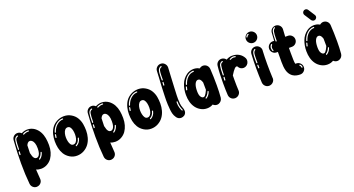

<svg xmlns="http://www.w3.org/2000/svg" viewBox="-61 -1733 5195 2820"><g transform="rotate(-20 2536.5 -323.0)"><path d="M147.5 227.2Q114.9 227.2 90.6 205.2Q66.3 183.2 62.4 149Q47.5 0.5 47.5 -173.8Q47.5 -353 61.9 -533.2Q64.9 -566.8 88.1 -589.4Q111.4 -611.9 144.6 -613.4H148Q182.2 -613.4 208.4 -588.6Q225.7 -597.5 244.1 -603Q266.3 -609.9 288.1 -611.9L301 -612.4Q362.4 -612.4 412.4 -577.7Q456.9 -544.6 481.9 -499Q506.9 -453.5 516.3 -400.2Q525.7 -347 525.7 -290.6V-287.1Q525.7 -171.8 469.3 -89.6Q440.1 -49 395.3 -24.5Q350.5 0 300 0Q256.9 0 223.8 -15.8Q227.2 64.4 233.7 130.7L234.2 141.1Q234.2 173.8 212.6 198Q191.1 222.3 156.9 226.2ZM230.2 -558.4Q232.2 -558.4 234.7 -559.4Q246 -566.3 264.1 -572Q282.2 -577.7 299.5 -577.7Q305 -577.7 309.9 -577.2H311.4Q314.9 -577.2 317.1 -579Q319.3 -580.7 319.8 -584.2L320.8 -585.6Q320.8 -588.6 318.6 -591.1Q316.3 -593.6 312.9 -594.1Q305.4 -595 298 -595H289.6Q250.5 -590.6 225.2 -574.3Q221.3 -570.8 221.3 -566.3Q221.3 -564.4 222.3 -561.9Q225.7 -558.4 230.2 -558.4ZM82.2 -373.8Q85.6 -373.8 88.4 -376Q91.1 -378.2 91.1 -382.2Q92.6 -487.1 100.5 -521.8Q105.4 -540.1 113.9 -548.5Q122.3 -556.9 137.6 -562.9Q143.6 -565.8 143.6 -570.8Q143.6 -574.3 141.1 -576.7Q138.6 -579.2 134.7 -579.2Q134.7 -579.2 133.9 -579.2Q133.2 -579.2 131.7 -578.7Q96 -567.8 84.2 -526.2Q74.8 -486.6 74.3 -382.2V-381.2Q74.3 -378.2 76.7 -376Q79.2 -373.8 82.2 -373.8ZM291.1 -172.3Q306.9 -172.3 321 -184.7Q335.1 -197 344.3 -225Q353.5 -253 353.5 -300.5Q353.5 -353 341.8 -383.9Q330.2 -414.9 313.4 -428.2Q296.5 -441.6 281.2 -441.6Q260.4 -441.6 247 -427Q233.7 -412.4 225.7 -393.1Q222.8 -333.7 221.8 -272.3Q224.8 -265.8 226.2 -258.4Q229.2 -240.6 236.4 -220.8Q243.6 -201 256.7 -186.6Q269.8 -172.3 291.1 -172.3ZM77.2 -294.1Q80.7 -294.1 83.2 -296.5Q85.6 -299 86.6 -302.5L88.6 -344.1Q88.6 -347.5 86.4 -350Q84.2 -352.5 80.2 -352.5Q76.2 -352 74 -349.5Q71.8 -347 71.8 -344.1L68.8 -303.5Q68.8 -300 71.3 -297.3Q73.8 -294.6 77.2 -294.1ZM324.8 -133.7Q327.7 -133.7 329.2 -135.1Q353 -151 368.3 -176.5Q383.7 -202 388.1 -224.3L388.6 -225.7Q388.6 -229.2 386.1 -231.9Q383.7 -234.7 379.2 -234.7Q377.2 -234.7 374.8 -232.7Q372.3 -230.7 371.3 -227.7Q366.8 -209.4 352.7 -185.9Q338.6 -162.4 319.8 -149.5Q315.8 -146.5 315.8 -142.6Q315.8 -140.1 317.8 -137.6Q320.8 -133.7 324.8 -133.7Z M860.4 0Q800.5 0 750.7 -30.7Q701 -61.4 672.8 -107.4Q645.5 -153 634.7 -204.2Q623.8 -255.4 623.8 -309.4Q623.8 -364.4 636.6 -416.1Q649.5 -467.8 679.2 -512.4Q710.9 -557.4 762.6 -584.9Q814.4 -612.4 875.2 -612.4Q936.1 -612.4 987.6 -581.4Q1039.1 -550.5 1066.8 -503Q1093.6 -456.9 1102.5 -406.2Q1111.4 -355.4 1111.4 -303Q1111.4 -246.5 1097 -194.1Q1082.7 -141.6 1051.5 -98Q1019.3 -54 969.3 -27Q919.3 0 860.4 0ZM676.7 -425.2Q682.7 -425.2 685.1 -431.7Q704.5 -493.1 749 -532.2Q793.6 -571.3 843.6 -571.3Q847 -571.3 849.5 -573.8Q852 -576.2 852 -580.2Q852 -583.7 849.5 -586.1Q847 -588.6 843.6 -588.6Q784.7 -587.1 736.9 -545Q689.1 -503 668.8 -437.1V-434.7Q668.8 -428.7 674.8 -425.7ZM863.9 -172.3Q890.1 -172.3 906.4 -191.1Q922.8 -209.9 930.7 -239.9Q938.6 -269.8 938.6 -303V-305.9Q938.6 -338.1 931.9 -369.1Q925.2 -400 910.1 -420Q895 -440.1 870.8 -440.1Q844.6 -440.1 828 -420.3Q811.4 -400.5 804 -370.5Q796.5 -340.6 796.5 -309.4Q796.5 -277.7 803.5 -246Q810.4 -214.4 825.5 -193.3Q840.6 -172.3 863.9 -172.3ZM660.4 -350Q663.4 -350 665.8 -352Q668.3 -354 668.8 -357.4Q670.3 -376.2 675.2 -397.5V-399Q675.2 -402.5 672.5 -405Q669.8 -407.4 666.3 -407.4Q663.4 -407.4 661.1 -405.4Q658.9 -403.5 657.9 -400.5Q657.4 -396.5 656.9 -391.6Q653.5 -374.8 651.5 -359.4V-358.4Q651.5 -355 653.7 -352.5Q655.9 -350 659.4 -350ZM898.5 -134.7 903 -135.6Q958.9 -165.8 973.3 -234.7V-236.6Q973.3 -240.1 971 -242.6Q968.8 -245 965.3 -245Q962.4 -245 959.9 -243.1Q957.4 -241.1 956.9 -238.1Q942.1 -175.7 895.5 -151Q890.6 -148 890.6 -143.1L891.1 -139.6Q894.1 -134.7 898.5 -134.7Z M1306.9 227.2Q1274.3 227.2 1250 205.2Q1225.7 183.2 1221.8 149Q1206.9 0.5 1206.9 -173.8Q1206.9 -353 1221.3 -533.2Q1224.3 -566.8 1247.5 -589.4Q1270.8 -611.9 1304 -613.4H1307.4Q1341.6 -613.4 1367.8 -588.6Q1385.1 -597.5 1403.5 -603Q1425.7 -609.9 1447.5 -611.9L1460.4 -612.4Q1521.8 -612.4 1571.8 -577.7Q1616.3 -544.6 1641.3 -499Q1666.3 -453.5 1675.7 -400.2Q1685.1 -347 1685.1 -290.6V-287.1Q1685.1 -171.8 1628.7 -89.6Q1599.5 -49 1554.7 -24.5Q1509.9 0 1459.4 0Q1416.3 0 1383.2 -15.8Q1386.6 64.4 1393.1 130.7L1393.6 141.1Q1393.6 173.8 1372 198Q1350.5 222.3 1316.3 226.2ZM1389.6 -558.4Q1391.6 -558.4 1394.1 -559.4Q1405.4 -566.3 1423.5 -572Q1441.6 -577.7 1458.9 -577.7Q1464.4 -577.7 1469.3 -577.2H1470.8Q1474.3 -577.2 1476.5 -579Q1478.7 -580.7 1479.2 -584.2L1480.2 -585.6Q1480.2 -588.6 1478 -591.1Q1475.7 -593.6 1472.3 -594.1Q1464.9 -595 1457.4 -595H1449Q1409.9 -590.6 1384.7 -574.3Q1380.7 -570.8 1380.7 -566.3Q1380.7 -564.4 1381.7 -561.9Q1385.1 -558.4 1389.6 -558.4ZM1241.6 -373.8Q1245 -373.8 1247.8 -376Q1250.5 -378.2 1250.5 -382.2Q1252 -487.1 1259.9 -521.8Q1264.9 -540.1 1273.3 -548.5Q1281.7 -556.9 1297 -562.9Q1303 -565.8 1303 -570.8Q1303 -574.3 1300.5 -576.7Q1298 -579.2 1294.1 -579.2Q1294.1 -579.2 1293.3 -579.2Q1292.6 -579.2 1291.1 -578.7Q1255.4 -567.8 1243.6 -526.2Q1234.2 -486.6 1233.7 -382.2V-381.2Q1233.7 -378.2 1236.1 -376Q1238.6 -373.8 1241.6 -373.8ZM1450.5 -172.3Q1466.3 -172.3 1480.4 -184.7Q1494.6 -197 1503.7 -225Q1512.9 -253 1512.9 -300.5Q1512.9 -353 1501.2 -383.9Q1489.6 -414.9 1472.8 -428.2Q1455.9 -441.6 1440.6 -441.6Q1419.8 -441.6 1406.4 -427Q1393.1 -412.4 1385.1 -393.1Q1382.2 -333.7 1381.2 -272.3Q1384.2 -265.8 1385.6 -258.4Q1388.6 -240.6 1395.8 -220.8Q1403 -201 1416.1 -186.6Q1429.2 -172.3 1450.5 -172.3ZM1236.6 -294.1Q1240.1 -294.1 1242.6 -296.5Q1245 -299 1246 -302.5L1248 -344.1Q1248 -347.5 1245.8 -350Q1243.6 -352.5 1239.6 -352.5Q1235.6 -352 1233.4 -349.5Q1231.2 -347 1231.2 -344.1L1228.2 -303.5Q1228.2 -300 1230.7 -297.3Q1233.2 -294.6 1236.6 -294.1ZM1484.2 -133.7Q1487.1 -133.7 1488.6 -135.1Q1512.4 -151 1527.7 -176.5Q1543.1 -202 1547.5 -224.3L1548 -225.7Q1548 -229.2 1545.5 -231.9Q1543.1 -234.7 1538.6 -234.7Q1536.6 -234.7 1534.2 -232.7Q1531.7 -230.7 1530.7 -227.7Q1526.2 -209.4 1512.1 -185.9Q1498 -162.4 1479.2 -149.5Q1475.2 -146.5 1475.2 -142.6Q1475.2 -140.1 1477.2 -137.6Q1480.2 -133.7 1484.2 -133.7Z M2019.8 0Q1959.9 0 1910.1 -30.7Q1860.4 -61.4 1832.2 -107.4Q1805 -153 1794.1 -204.2Q1783.2 -255.4 1783.2 -309.4Q1783.2 -364.4 1796 -416.1Q1808.9 -467.8 1838.6 -512.4Q1870.3 -557.4 1922 -584.9Q1973.8 -612.4 2034.7 -612.4Q2095.5 -612.4 2147 -581.4Q2198.5 -550.5 2226.2 -503Q2253 -456.9 2261.9 -406.2Q2270.8 -355.4 2270.8 -303Q2270.8 -246.5 2256.4 -194.1Q2242.1 -141.6 2210.9 -98Q2178.7 -54 2128.7 -27Q2078.7 0 2019.8 0ZM1836.1 -425.2Q1842.1 -425.2 1844.6 -431.7Q1863.9 -493.1 1908.4 -532.2Q1953 -571.3 2003 -571.3Q2006.4 -571.3 2008.9 -573.8Q2011.4 -576.2 2011.4 -580.2Q2011.4 -583.7 2008.9 -586.1Q2006.4 -588.6 2003 -588.6Q1944.1 -587.1 1896.3 -545Q1848.5 -503 1828.2 -437.1V-434.7Q1828.2 -428.7 1834.2 -425.7ZM2023.3 -172.3Q2049.5 -172.3 2065.8 -191.1Q2082.2 -209.9 2090.1 -239.9Q2098 -269.8 2098 -303V-305.9Q2098 -338.1 2091.3 -369.1Q2084.7 -400 2069.6 -420Q2054.5 -440.1 2030.2 -440.1Q2004 -440.1 1987.4 -420.3Q1970.8 -400.5 1963.4 -370.5Q1955.9 -340.6 1955.9 -309.4Q1955.9 -277.7 1962.9 -246Q1969.8 -214.4 1984.9 -193.3Q2000 -172.3 2023.3 -172.3ZM1819.8 -350Q1822.8 -350 1825.2 -352Q1827.7 -354 1828.2 -357.4Q1829.7 -376.2 1834.7 -397.5V-399Q1834.7 -402.5 1831.9 -405Q1829.2 -407.4 1825.7 -407.4Q1822.8 -407.4 1820.5 -405.4Q1818.3 -403.5 1817.3 -400.5Q1816.8 -396.5 1816.3 -391.6Q1812.9 -374.8 1810.9 -359.4V-358.4Q1810.9 -355 1813.1 -352.5Q1815.3 -350 1818.8 -350ZM2057.9 -134.7 2062.4 -135.6Q2118.3 -165.8 2132.7 -234.7V-236.6Q2132.7 -240.1 2130.4 -242.6Q2128.2 -245 2124.8 -245Q2121.8 -245 2119.3 -243.1Q2116.8 -241.1 2116.3 -238.1Q2101.5 -175.7 2055 -151Q2050 -148 2050 -143.1L2050.5 -139.6Q2053.5 -134.7 2057.9 -134.7Z M2488.1 0.5H2485.6Q2445 -1 2419.3 -35.1Q2393.1 -71.8 2384.4 -108.4Q2375.7 -145 2372.8 -186.6Q2372.8 -188.6 2372.8 -191.1Q2366.8 -248 2366.8 -312.9L2368.3 -381.7Q2372.3 -519.8 2379.2 -618.3Q2384.2 -691.6 2387.1 -765.3Q2387.1 -800.5 2412.9 -825Q2438.6 -849.5 2472.3 -849.5H2474.8Q2510.4 -849.5 2534.9 -823Q2559.4 -796.5 2559.4 -762.9V-758.4Q2556.4 -699 2552 -625.2Q2546 -534.2 2542.6 -438.6Q2541.1 -400.5 2540.1 -377.7Q2538.6 -355.9 2538.1 -333.9Q2537.6 -311.9 2537.6 -274.3Q2537.6 -237.6 2541.3 -202.7Q2545 -167.8 2556.9 -138.1Q2570.8 -106.9 2570.8 -78.7V-75.2Q2569.3 -39.6 2540.6 -16.3Q2515.3 0.5 2488.1 0.5ZM2416.3 -609.9Q2419.3 -609.9 2421.8 -612.1Q2424.3 -614.4 2424.3 -617.8Q2424.3 -652 2425.2 -677.7Q2425.2 -685.6 2425.7 -693.6Q2427.2 -737.1 2432.2 -758.9Q2437.1 -777.2 2445.3 -785.6Q2453.5 -794.1 2469.3 -799.5Q2474.3 -802.5 2475.2 -807.4Q2475.2 -810.4 2473 -813.1Q2470.8 -815.8 2466.8 -816.3H2466.3Q2465.3 -816.3 2464.4 -816.3Q2463.4 -816.3 2463.4 -815.8Q2427.2 -803.5 2416.3 -762.9Q2409.4 -737.6 2408.4 -694.1L2406.9 -618.8Q2406.9 -615.3 2409.7 -612.6Q2412.4 -609.9 2415.8 -609.9ZM2410.4 -530.7Q2414.9 -530.7 2417.3 -532.9Q2419.8 -535.1 2419.8 -538.6L2422.3 -580.7Q2422.3 -583.7 2420 -585.9Q2417.8 -588.1 2413.9 -588.6Q2410.4 -588.6 2407.9 -586.1Q2405.4 -583.7 2405.4 -580.2Q2404 -567.8 2404 -559.9Q2404 -550.5 2403 -538.6Q2403 -535.1 2405.2 -532.9Q2407.4 -530.7 2410.4 -530.7ZM2538.6 -94.6Q2540.1 -94.6 2541.3 -94.8Q2542.6 -95 2543.6 -96Q2548 -98 2548 -103.5L2547 -106.9Q2538.1 -123.8 2528.2 -156.7Q2518.3 -189.6 2518.3 -228.2L2518.8 -237.6Q2518.8 -241.6 2517.1 -245.3Q2515.3 -249 2510.4 -249Q2506.9 -249 2504.5 -246.5Q2502 -244.1 2502 -240.6L2501 -226.2Q2501 -185.1 2511.6 -151Q2522.3 -116.8 2532.2 -99Q2534.2 -94.6 2538.6 -94.6Z M3047.5 0Q3013.9 0 2987.6 -25.2Q2947.5 0 2893.6 0Q2843.1 0 2798.3 -24.5Q2753.5 -49 2723.8 -89.6Q2694.6 -130.2 2680.7 -180.9Q2666.8 -231.7 2666.8 -290.6Q2666.8 -378.2 2696 -454.7Q2725.2 -531.2 2792.6 -579.2Q2837.6 -610.4 2899.5 -612.9L2915.3 -611.9Q2938.1 -610.4 2959.9 -603.5Q2976.2 -598 2991.1 -588.6Q3018.3 -610.4 3049 -610.4Q3084.2 -608.9 3107.4 -585.9Q3130.7 -562.9 3133.7 -528.7Q3141.6 -409.9 3141.6 -270.8Q3141.6 -168.8 3133.7 -78.2Q3125.7 -25.2 3076.2 -5Q3062.4 0 3047.5 0ZM2728.2 -427.2Q2730.7 -427.2 2732.7 -429Q2734.7 -430.7 2735.6 -432.2Q2754 -494.1 2795.3 -533.2Q2836.6 -572.3 2886.6 -572.3Q2890.1 -572.3 2893.1 -574.8Q2896 -577.2 2896 -580.7Q2896 -584.2 2893.1 -587.4Q2890.1 -590.6 2886.6 -590.6Q2828.2 -588.1 2783.4 -546Q2738.6 -504 2718.8 -438.1V-435.6Q2718.8 -430.2 2724.8 -427.7ZM2899 -172.3Q2912.9 -172.3 2924.3 -184.9Q2935.6 -197.5 2945 -214.6Q2954.5 -231.7 2961.9 -248Q2965.8 -256.4 2968.8 -262.9L2967.8 -377.2Q2965.3 -384.7 2959.2 -400Q2953 -415.3 2940.8 -428.5Q2928.7 -441.6 2909.4 -441.6Q2879.2 -441.6 2859.7 -402.5Q2840.1 -363.4 2839.6 -289.6Q2839.6 -227.7 2857.7 -200Q2875.7 -172.3 2899 -172.3ZM2703.5 -351Q2708.9 -351 2711.9 -357.4L2721.3 -397.5L2721.8 -400Q2721.8 -403.5 2719.1 -405.9Q2716.3 -408.4 2712.9 -408.4Q2709.9 -408.4 2707.9 -406.9Q2705.9 -405.4 2705.9 -402.5Q2698 -381.7 2694.6 -361.4V-359.4Q2694.6 -356.9 2696 -354.7Q2697.5 -352.5 2700.5 -352ZM2929.2 -138.6 2933.7 -140.1Q2957.4 -154 2974.5 -178.5Q2991.6 -203 2998 -225.2L2999 -227.2Q2999 -230.2 2996 -232.9Q2993.1 -235.6 2988.6 -235.6Q2983.7 -235.6 2981.7 -230.2Q2975.2 -211.9 2959.7 -189.1Q2944.1 -166.3 2924.8 -155.4Q2921.3 -152.5 2921.3 -147.5L2922.3 -143.6Q2922.8 -141.1 2925 -139.9Q2927.2 -138.6 2929.2 -138.6Z M3335.1 0H3329.7Q3295 0 3270.8 -23Q3246.5 -46 3243.6 -81.2Q3238.6 -160.4 3238.6 -265.3Q3238.6 -336.6 3241.3 -408.4Q3244.1 -480.2 3250.5 -535.1Q3254.5 -569.3 3278.7 -591.1Q3303 -612.9 3335.6 -612.9Q3379.2 -612.9 3407.4 -575.2Q3426.7 -587.1 3450.5 -594.6Q3474.3 -602 3501 -602Q3562.4 -602 3607.7 -575Q3653 -548 3677.7 -499.5Q3685.6 -483.2 3685.6 -464.4Q3685.6 -440.1 3672.8 -417.6Q3659.9 -395 3635.6 -383.7Q3616.8 -375.2 3598.5 -375.2Q3574.8 -375.2 3554.5 -387.6Q3534.2 -400 3523.3 -421.8Q3519.3 -431.7 3509.4 -431.7Q3493.1 -431.7 3477.5 -415.3Q3461.9 -399 3450.5 -382.2Q3449.5 -381.2 3448.5 -380.2Q3425.7 -347.5 3412.4 -325.2L3411.9 -259.4Q3411.9 -161.4 3415.8 -91.6L3416.3 -85.1Q3416.3 -52 3393.3 -27.5Q3370.3 -3 3335.1 0ZM3457.9 -552.5 3462.4 -553.5Q3485.6 -568.8 3511.9 -568.8Q3523.3 -568.8 3535.1 -564.9L3539.1 -564.4Q3544.6 -564.4 3547 -569.3L3547.5 -572.8Q3547.5 -578.2 3541.6 -580.7Q3529.7 -585.1 3517.3 -585.6H3510.9Q3496 -585.6 3481.4 -580.7Q3466.8 -575.7 3454 -568.8Q3449.5 -565.8 3449.5 -561.4L3450.5 -556.9Q3454 -552.5 3457.9 -552.5ZM3283.7 -372.8Q3291.6 -372.8 3292.1 -381.7Q3294.1 -486.6 3302.5 -521.3Q3306.9 -540.1 3315.1 -548.5Q3323.3 -556.9 3339.1 -562.4Q3345 -565.3 3345 -569.8Q3345 -573.8 3342.8 -576.2Q3340.6 -578.7 3336.1 -578.7Q3334.7 -578.7 3332.7 -578.2Q3297 -566.8 3285.1 -525.7Q3275.7 -485.6 3275.2 -381.7Q3275.2 -378.2 3277.5 -375.5Q3279.7 -372.8 3283.7 -372.8ZM3278.2 -293.6Q3281.7 -293.6 3284.4 -295.8Q3287.1 -298 3287.6 -302Q3288.1 -310.4 3288.6 -316.8Q3289.1 -327.2 3290.6 -342.6Q3290.6 -346.5 3287.9 -349.3Q3285.1 -352 3281.2 -352Q3278.2 -351 3275.7 -349Q3273.3 -347 3272.8 -343.6Q3272.8 -340.1 3272.3 -336.6Q3271.8 -327.2 3271.5 -319.8Q3271.3 -312.4 3270.3 -303V-302.5Q3270.3 -299 3272.8 -296.5Q3275.2 -294.1 3278.2 -293.6Z M3859.9 -672.3Q3824.8 -672.3 3799.3 -697.5Q3773.8 -722.8 3773.8 -758.9Q3773.8 -794.1 3799.3 -819.3Q3824.8 -844.6 3859.9 -844.6Q3895.5 -844.6 3921 -819.3Q3946.5 -794.1 3946.5 -758.9Q3946.5 -722.8 3921 -697.5Q3895.5 -672.3 3859.9 -672.3ZM3800 -777.2Q3805 -777.2 3807.9 -782.2Q3814.4 -801 3831.2 -806.9Q3837.6 -809.9 3837.6 -815.3Q3837.6 -818.8 3835.1 -821.5Q3832.7 -824.3 3828.2 -824.3L3825.7 -823.8Q3800.5 -812.4 3792.1 -788.6L3791.6 -785.1Q3791.6 -783.2 3792.8 -780.9Q3794.1 -778.7 3796.5 -777.7ZM3867.8 0H3862.9Q3828.7 0 3804.2 -23.3Q3779.7 -46.5 3776.7 -81.7Q3770.3 -191.1 3770.3 -310.4Q3770.3 -421.8 3776.7 -530.2Q3779.7 -564.4 3802.5 -586.9Q3825.2 -609.4 3859.4 -611.4H3863.4Q3899 -611.4 3924.5 -585.9Q3950 -560.4 3950 -525.2L3949 -518.3Q3943.6 -416.8 3943.6 -311.4Q3943.6 -197 3949 -91.6L3950 -85.1Q3950 -52 3926.7 -27.5Q3903.5 -3 3867.8 0ZM3807.4 -371.3Q3810.9 -371.3 3813.6 -373.8Q3816.3 -376.2 3816.3 -380.2V-425.7Q3816.3 -493.1 3820.8 -518.8Q3824.8 -537.1 3831.4 -547Q3838.1 -556.9 3850.5 -565.3Q3854 -568.3 3854 -572.3Q3854 -575.7 3852 -578.5Q3850 -581.2 3845.5 -581.2Q3844.6 -581.2 3843.1 -580.9Q3841.6 -580.7 3840.6 -579.2Q3812.4 -562.4 3804 -521.8Q3798.5 -494.1 3798.5 -432.2L3799 -380.2Q3799 -376.2 3801.5 -373.8Q3804 -371.3 3807.4 -371.3ZM3808.4 -292.6Q3812.4 -292.6 3814.9 -294.8Q3817.3 -297 3817.3 -300.5Q3817.3 -311.9 3817.1 -320Q3816.8 -328.2 3816.8 -341.1Q3816.8 -344.6 3814.1 -347.3Q3811.4 -350 3807.9 -350Q3805 -350 3802.5 -347.5Q3800 -345 3800 -342.6V-300.5Q3800 -297 3802.5 -294.8Q3805 -292.6 3808.4 -292.6Z M4349.5 0H4347Q4316.8 0 4287.1 -7.4Q4257.4 -14.9 4230.7 -33.2Q4205 -52.5 4189.4 -78Q4173.8 -103.5 4166.8 -129.2Q4157.4 -162.9 4154.5 -196.5Q4151.5 -230.2 4151.5 -266.3L4152 -348Q4152 -383.2 4152.5 -423.8H4132.7Q4097 -423.8 4072 -448.8Q4047 -473.8 4047 -509.4Q4047 -545 4072.5 -570.5Q4098 -596 4133.7 -596H4156.4Q4158.9 -655.4 4164.4 -718.3Q4166.8 -752.5 4189.6 -774.8Q4212.4 -797 4246.5 -799.5H4249.5Q4286.1 -799.5 4311.4 -774.3Q4336.6 -749 4336.6 -713.4L4336.1 -705.4Q4332.2 -653.5 4330.2 -603.5Q4329.7 -599.5 4329.7 -596H4370.8Q4406.4 -596 4431.9 -570.5Q4457.4 -545 4457.4 -509.4Q4457.4 -473.8 4432.4 -448.8Q4407.4 -423.8 4371.8 -423.8H4324.8Q4324.3 -383.2 4324.3 -348Q4324.3 -284.2 4326 -238.9Q4327.7 -193.6 4332.2 -177.2Q4332.7 -175.7 4332.9 -175Q4333.2 -174.3 4333.2 -174Q4333.2 -173.8 4333.2 -172.8Q4334.2 -172.8 4336.6 -172.8Q4339.6 -172.3 4347 -172.3H4348.5Q4384.2 -172.3 4409.4 -147Q4434.7 -121.8 4434.7 -85.6Q4434.7 -50 4409.7 -25Q4384.7 0 4349.5 0ZM4182.7 -575.2Q4186.1 -575.2 4188.9 -577.7Q4191.6 -580.2 4191.6 -583.7Q4192.6 -688.1 4200 -721.8Q4204.5 -740.1 4211.4 -749.8Q4218.3 -759.4 4230.7 -767.8Q4234.7 -770.8 4234.7 -774.8Q4234.7 -778.2 4232.4 -780.9Q4230.2 -783.7 4226.2 -783.7Q4223.8 -783.7 4221.3 -781.7Q4192.6 -765.3 4183.2 -725.7Q4175.2 -687.6 4173.8 -584.2Q4173.8 -580.7 4176.5 -578Q4179.2 -575.2 4182.7 -575.2ZM4090.6 -459.9 4095 -461.4Q4100 -464.4 4100 -468.3L4099 -472.3Q4091.6 -487.1 4091.6 -505.9V-511.4Q4092.1 -533.2 4107.9 -550Q4110.9 -553 4110.9 -556.4Q4110.9 -559.9 4108.2 -562.6Q4105.4 -565.3 4101.5 -565.3Q4101 -565.3 4101 -565.3Q4098 -564.9 4095.5 -562.4Q4074.8 -539.6 4073.8 -512.4V-508.9Q4073.8 -484.7 4083.7 -464.9Q4086.1 -459.9 4090.6 -459.9ZM4408.4 -83.7Q4411.4 -83.7 4414.1 -85.6Q4416.8 -87.6 4416.8 -91.1V-95Q4416.8 -106.9 4410.4 -117.8Q4404.5 -129.2 4394.1 -137.1Q4392.1 -138.1 4389.1 -138.1Q4384.7 -138.1 4382.7 -135.6Q4380.7 -133.2 4380.7 -129.2Q4380.7 -125.2 4384.2 -122.3Q4386.1 -121.3 4389.4 -117.8Q4392.6 -114.4 4395 -109.4Q4399.5 -99.5 4399.5 -94.1V-91.6Q4399.5 -88.6 4401.7 -86.4Q4404 -84.2 4407.4 -83.7Z M4929.2 0Q4895.5 0 4869.3 -25.2Q4829.2 0 4775.2 0Q4724.8 0 4680 -24.5Q4635.1 -49 4605.4 -89.6Q4576.2 -130.2 4562.4 -180.9Q4548.5 -231.7 4548.5 -290.6Q4548.5 -378.2 4577.7 -454.7Q4606.9 -531.2 4674.3 -579.2Q4719.3 -610.4 4781.2 -612.9L4797 -611.9Q4819.8 -610.4 4841.6 -603.5Q4857.9 -598 4872.8 -588.6Q4900 -610.4 4930.7 -610.4Q4965.8 -608.9 4989.1 -585.9Q5012.4 -562.9 5015.3 -528.7Q5023.3 -409.9 5023.3 -270.8Q5023.3 -168.8 5015.3 -78.2Q5007.4 -25.2 4957.9 -5Q4944.1 0 4929.2 0ZM4609.9 -427.2Q4612.4 -427.2 4614.4 -429Q4616.3 -430.7 4617.3 -432.2Q4635.6 -494.1 4677 -533.2Q4718.3 -572.3 4768.3 -572.3Q4771.8 -572.3 4774.8 -574.8Q4777.7 -577.2 4777.7 -580.7Q4777.7 -584.2 4774.8 -587.4Q4771.8 -590.6 4768.3 -590.6Q4709.9 -588.1 4665.1 -546Q4620.3 -504 4600.5 -438.1V-435.6Q4600.5 -430.2 4606.4 -427.7ZM4780.7 -172.3Q4794.6 -172.3 4805.9 -184.9Q4817.3 -197.5 4826.7 -214.6Q4836.1 -231.7 4843.6 -248Q4847.5 -256.4 4850.5 -262.9L4849.5 -377.2Q4847 -384.7 4840.8 -400Q4834.7 -415.3 4822.5 -428.5Q4810.4 -441.6 4791.1 -441.6Q4760.9 -441.6 4741.3 -402.5Q4721.8 -363.4 4721.3 -289.6Q4721.3 -227.7 4739.4 -200Q4757.4 -172.3 4780.7 -172.3ZM4585.1 -351Q4590.6 -351 4593.6 -357.4L4603 -397.5L4603.5 -400Q4603.5 -403.5 4600.7 -405.9Q4598 -408.4 4594.6 -408.4Q4591.6 -408.4 4589.6 -406.9Q4587.6 -405.4 4587.6 -402.5Q4579.7 -381.7 4576.2 -361.4V-359.4Q4576.2 -356.9 4577.7 -354.7Q4579.2 -352.5 4582.2 -352ZM4810.9 -138.6 4815.3 -140.1Q4839.1 -154 4856.2 -178.5Q4873.3 -203 4879.7 -225.2L4880.7 -227.2Q4880.7 -230.2 4877.7 -232.9Q4874.8 -235.6 4870.3 -235.6Q4865.3 -235.6 4863.4 -230.2Q4856.9 -211.9 4841.3 -189.1Q4825.7 -166.3 4806.4 -155.4Q4803 -152.5 4803 -147.5L4804 -143.6Q4804.5 -141.1 4806.7 -139.9Q4808.9 -138.6 4810.9 -138.6ZM4809.9 -676.2Q4786.1 -676.2 4769.8 -698L4704 -800Q4696.5 -812.9 4696.5 -825.7Q4696.5 -844.1 4709.7 -858.4Q4722.8 -872.8 4743.6 -872.8Q4768.8 -871.8 4782.7 -850.5L4848 -749Q4856.4 -736.6 4856.4 -722.8Q4856.4 -700.5 4835.1 -683.7Q4822.8 -676.2 4809.9 -676.2Z"/></g></svg>

Font: AKL FREE 002
Style: Regular
Weight: 400
Designer: AKL
Foundry: AKL
Version: Version 1.00;August 17, 2024;FontCreator 13.0.0.2675 64-bit